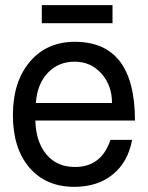

<svg xmlns="http://www.w3.org/2000/svg" viewBox="-20 -701 573 744"><path d="M416 -681V-611H142V-681ZM119 -302H414Q414 -370 373 -416Q332 -462 269 -462Q206 -462 165 -418.5Q124 -375 119 -302ZM503 -234H117Q119 -152 159.5 -103Q200 -54 271 -54Q373 -54 408 -159H492Q476 -73 417 -25Q358 23 268 23Q158 23 94 -51.5Q30 -126 30 -255Q30 -384 95.5 -461.5Q161 -539 270 -539Q503 -539 503 -234Z"/></svg>

Font: Autonym
Style: Regular
Weight: 500
Version: Version 1.0.20131126